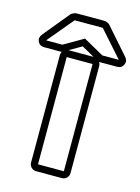

<svg xmlns="http://www.w3.org/2000/svg" viewBox="-181 -769 608 832"><g transform="rotate(15 123.0 -353.0)"><path d="M33 -696Q36 -699 44 -702.5Q52 -706 57 -706H183Q188 -706 196 -702.5Q204 -699 206 -696L309 -579Q323 -563 315 -545.5Q307 -528 286 -528H206Q211 -520 211 -512V-31Q211 -18 202 -9Q193 0 181 0H65Q52 0 43 -9Q34 -18 34 -31V-512Q34 -521 38 -528H-40Q-61 -528 -69 -545Q-77 -562 -64 -578ZM181 -31V-512H65V-31ZM-40 -559H33L121 -610L212 -559H286L183 -675H57ZM65 -543H177L120 -575Z"/></g></svg>

Font: Lichte PostBus
Style: Regular
Weight: 400
Designer: Peter Wiegel
Version: Version 1.001